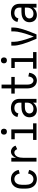

<svg xmlns="http://www.w3.org/2000/svg" viewBox="1602 -2390 796 4040"><g transform="rotate(-90 2000.0 -370.0)"><path d="M251 8Q209 8 168.5 -8.5Q128 -25 101 -59.5Q74 -94 63 -135.5Q52 -177 52 -220V-310Q52 -353 63 -394.5Q74 -436 101 -470.5Q128 -505 168.5 -521.5Q209 -538 251 -538Q286 -538 319.5 -527.5Q353 -517 379.5 -494Q406 -471 422 -440Q438 -409 445 -375L369 -353Q364 -382 349.5 -409Q335 -436 308 -451Q281 -466 251 -466Q224 -466 199 -453Q174 -440 159 -416Q144 -392 138 -365Q132 -338 132 -310V-220Q132 -192 138 -165Q144 -138 159 -114Q174 -90 199 -77Q224 -64 251 -64Q281 -64 308 -79Q335 -94 349.5 -121Q364 -148 369 -177L445 -155Q438 -121 422 -90Q406 -59 379.5 -36Q353 -13 319.5 -2.5Q286 8 251 8Z M620 0V-530H700V-430Q708 -452 720 -473Q737 -501 766 -519.5Q795 -538 828 -538Q857 -538 883.5 -525.5Q910 -513 928.5 -490.5Q947 -468 955 -440L880 -406Q874 -430 855 -448Q836 -466 811 -466Q781 -466 756.5 -446Q732 -426 720.5 -398Q709 -370 704.5 -340.5Q700 -311 700 -281V0Z M1075 0V-72H1217V-458H1089V-530H1297V-72H1425V0ZM1250 -623Q1233 -623 1217.5 -630Q1202 -637 1194.5 -652.5Q1187 -668 1188 -685Q1187 -702 1194.5 -717.5Q1202 -733 1217.5 -740.5Q1233 -748 1250 -748Q1267 -748 1282.5 -740.5Q1298 -733 1305 -717.5Q1312 -702 1313 -685Q1312 -668 1305 -652.5Q1298 -637 1282.5 -630Q1267 -623 1250 -623Z M1706 8Q1675 8 1645 -2Q1615 -12 1593 -35Q1571 -58 1561.5 -88Q1552 -118 1552 -149Q1552 -180 1563 -209.5Q1574 -239 1597 -260.5Q1620 -282 1648.5 -294.5Q1677 -307 1707.5 -312Q1738 -317 1769 -317H1860V-363Q1860 -385 1852 -405.5Q1844 -426 1827.5 -440Q1811 -454 1790 -460Q1769 -466 1747 -466Q1722 -466 1697 -457.5Q1672 -449 1655 -428Q1638 -407 1635 -382L1558 -400Q1564 -442 1593 -476.5Q1622 -511 1663.5 -524.5Q1705 -538 1747 -538Q1784 -538 1820 -528Q1856 -518 1884.5 -494Q1913 -470 1926.5 -435Q1940 -400 1940 -363V0H1860V-75Q1853 -63 1844 -52Q1819 -22 1782 -7Q1745 8 1706 8ZM1860 -198V-245H1769Q1746 -245 1722.5 -241Q1699 -237 1678 -225.5Q1657 -214 1644.5 -193.5Q1632 -173 1632 -149Q1632 -125 1645.5 -103Q1659 -81 1682.5 -72.5Q1706 -64 1731.5 -64Q1757 -64 1782 -73Q1807 -82 1825.5 -101.5Q1844 -121 1852 -146.5Q1860 -172 1860 -198Z M2326 8Q2289 8 2254.5 -8Q2220 -24 2198.5 -54.5Q2177 -85 2168.5 -121Q2160 -157 2160 -194V-458H2051V-530H2160V-735H2240V-530H2401V-458H2240V-194Q2240 -165 2246.5 -136.5Q2253 -108 2275 -86Q2297 -64 2326 -64Q2351 -64 2371.5 -81Q2392 -98 2400.5 -122Q2409 -146 2411 -172L2489 -155Q2486 -123 2474 -93Q2462 -63 2440 -39Q2418 -15 2387.5 -3.5Q2357 8 2326 8Z M2575 0V-72H2717V-458H2589V-530H2797V-72H2925V0ZM2750 -623Q2733 -623 2717.5 -630Q2702 -637 2694.5 -652.5Q2687 -668 2688 -685Q2687 -702 2694.5 -717.5Q2702 -733 2717.5 -740.5Q2733 -748 2750 -748Q2767 -748 2782.5 -740.5Q2798 -733 2805 -717.5Q2812 -702 2813 -685Q2812 -668 2805 -652.5Q2798 -637 2782.5 -630Q2767 -623 2750 -623Z M3204 0Q3060 -333 3060 -477V-530H3140V-477Q3140 -348 3250 -57L3252 -62Q3360 -349 3360 -477V-530H3440V-477Q3440 -333 3296 0Z M3706 8Q3675 8 3645 -2Q3615 -12 3593 -35Q3571 -58 3561.5 -88Q3552 -118 3552 -149Q3552 -180 3563 -209.5Q3574 -239 3597 -260.5Q3620 -282 3648.5 -294.5Q3677 -307 3707.5 -312Q3738 -317 3769 -317H3860V-363Q3860 -385 3852 -405.5Q3844 -426 3827.5 -440Q3811 -454 3790 -460Q3769 -466 3747 -466Q3722 -466 3697 -457.5Q3672 -449 3655 -428Q3638 -407 3635 -382L3558 -400Q3564 -442 3593 -476.5Q3622 -511 3663.5 -524.5Q3705 -538 3747 -538Q3784 -538 3820 -528Q3856 -518 3884.5 -494Q3913 -470 3926.5 -435Q3940 -400 3940 -363V0H3860V-75Q3853 -63 3844 -52Q3819 -22 3782 -7Q3745 8 3706 8ZM3860 -198V-245H3769Q3746 -245 3722.5 -241Q3699 -237 3678 -225.5Q3657 -214 3644.5 -193.5Q3632 -173 3632 -149Q3632 -125 3645.5 -103Q3659 -81 3682.5 -72.5Q3706 -64 3731.5 -64Q3757 -64 3782 -73Q3807 -82 3825.5 -101.5Q3844 -121 3852 -146.5Q3860 -172 3860 -198Z"/></g></svg>

Font: Iosevka SS08
Style: Regular
Weight: 400
Monospace: yes
Designer: Belleve Invis
Foundry: Belleve Invis
Version: 2.1.0; ttfautohint (v1.8.2)